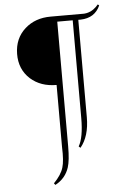

<svg xmlns="http://www.w3.org/2000/svg" viewBox="-62 -786 643 1027"><g transform="rotate(-5 260.0 -272.0)"><path d="M510 -737Q481 -672 405 -670H392V-147Q392 -45 344 13L335 5Q362 -41 362 -145V-670H279V0Q279 75 267 112Q248 170 193 199L186 190Q227 148 238 110Q249 75 246 0V-333Q161 -333 106 -382Q49 -434 50 -517Q51 -600 108 -651Q163 -700 246 -700H426Q438 -701 448 -704Q477 -712 503 -743Z"/></g></svg>

Font: Cinzel(RUS BY LYAJKA)
Style: Regular
Weight: 400
Designer: Natanael Gama
Version: Version 1.001;PS 001.001;hotconv 1.0.56;makeotf.lib2.0.21325